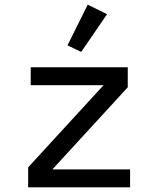

<svg xmlns="http://www.w3.org/2000/svg" viewBox="-20 -805 680 825"><path d="M101 0V-86L425 -439H112V-516H529V-430L205 -77H539V0ZM329 -582 270 -610 357 -785 440 -744Z"/></svg>

Font: Writer
Style: Regular
Weight: 400
Monospace: yes
Designer: Mike Abbink, Paul van der Laan, Pieter van Rosmalen
Foundry: Bold Monday
Version: Version 2.001 2020